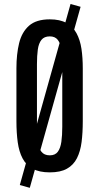

<svg xmlns="http://www.w3.org/2000/svg" viewBox="-20 -836 469 941"><path d="M126 84.5 375 -802.7 325.7 -816.4 77.1 70.8ZM224.1 8.8C259 8.8 287 2.8 308.3 -9.3C329.7 -21.3 345.9 -38.5 357.2 -60.8C368.4 -83.1 376 -109.5 379.9 -140.1C383.8 -170.7 385.7 -204.8 385.7 -242.2V-501.5C385.7 -536 383.5 -567.8 379.2 -596.9C374.8 -626.1 366.7 -651.4 355 -673.1C343.3 -694.7 326.8 -711.5 305.7 -723.4C284.5 -735.3 257.3 -741.2 224.1 -741.2C179.9 -741.2 145.9 -730.8 122.3 -710C98.7 -689.1 82.5 -660.6 73.7 -624.5C64.9 -588.4 60.5 -547.4 60.5 -501.5V-242.2C60.5 -204.1 62.7 -169.7 66.9 -138.9C71.1 -108.2 79 -81.8 90.6 -59.8C102.1 -37.8 118.7 -20.9 140.1 -9C161.6 2.8 189.6 8.8 224.1 8.8ZM224.1 -74.7C205.9 -74.7 192.2 -80.6 183.1 -92.3C174 -104 168.1 -120.4 165.3 -141.4C162.5 -162.4 161.1 -186.7 161.1 -214.4V-521.5C161.1 -548.8 162.5 -572.7 165.3 -593C168.1 -613.4 174 -629.2 183.1 -640.6C192.2 -652 205.9 -657.7 224.1 -657.7C241.4 -657.7 254.4 -652 263.2 -640.6C272 -629.2 277.8 -613.4 280.8 -593C283.7 -572.7 285.2 -548.8 285.2 -521.5V-214.4C285.2 -186.7 283.7 -162.4 280.8 -141.4C277.8 -120.4 272.1 -104 263.4 -92.3C254.8 -80.6 241.7 -74.7 224.1 -74.7Z"/></svg>

Font: Antonio
Style: Regular
Weight: 400
Designer: Vernon Adams
Foundry: Vernon Adams
Version: Version 1.002